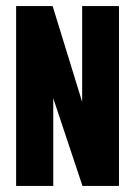

<svg xmlns="http://www.w3.org/2000/svg" viewBox="-20 -611 444 631"><path d="M33 0V-591H153L250 -276V-591H371V0H251L155 -288V0Z"/></svg>

Font: Alumni Sans ExtraBold
Style: Regular
Weight: 800
Designer: Robert E. Leuschke
Foundry: Robert E. Leuschke
Version: Version 1.018